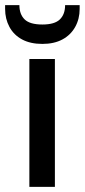

<svg xmlns="http://www.w3.org/2000/svg" viewBox="-47 -732 332 752"><path d="M68 0V-501H168V0ZM119 -560Q72 -560 39.5 -577.5Q7 -595 -10 -626.5Q-27 -658 -27 -697V-712H29Q29 -676 49.5 -656Q70 -636 119 -636Q167 -636 187.5 -656Q208 -676 208 -712H265V-697Q265 -658 247.5 -626.5Q230 -595 197.5 -577.5Q165 -560 119 -560Z"/></svg>

Font: DMSans_18ptMedium
Style: Regular
Weight: 500
Designer: Colophon Foundry, Jonny Pinhorn
Foundry: Colophon Foundry
Version: Version 4.004;gftools[0.9.30]